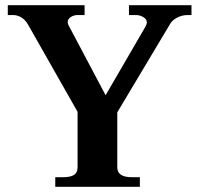

<svg xmlns="http://www.w3.org/2000/svg" viewBox="-20 -720 768 740"><path d="M193 -37H223Q252 -37 265.5 -46Q279 -55 279 -75V-289L87 -627Q77 -644 62 -653Q47 -662 31 -662H10V-700H306V-662H279Q265 -662 253 -654.5Q241 -647 241 -635Q241 -629 244 -623L387 -353L541 -618Q546 -628 546 -633Q546 -646 532.5 -654Q519 -662 504 -662H477V-700H718V-662H702Q682 -662 662.5 -652Q643 -642 634 -625L432 -287V-75Q432 -37 488 -37H519V0H193Z"/></svg>

Font: Taviraj DemiBold
Style: Regular
Weight: 600
Designer: Katatrad Team
Foundry: CadsonDemak
Version: Version 1.030